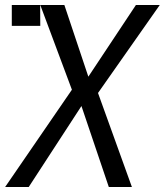

<svg xmlns="http://www.w3.org/2000/svg" viewBox="-22 -745 656 765"><path d="M138 -725 138.5 -642H25V-725ZM264.5 -387.5 138.5 -725H234.5L330 -439.5L519.5 -725H614.5L368.5 -374.5L503.5 0H411.5L302.5 -322.5L92.5 0H-1.5Z"/></svg>

Font: JuliaMono Italic
Style: Regular
Weight: 400
Italic angle: -9°
Monospace: yes
Designer: cormullion
Foundry: corm
Version: Version 0.049; ttfautohint (v1.8.4)